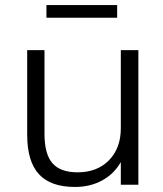

<svg xmlns="http://www.w3.org/2000/svg" viewBox="-20 -740 654 769"><path d="M534.2 -539.1V0H463.9V-90.8Q436.5 -43 388.7 -17.1Q340.8 8.8 280.3 8.8Q182.6 8.8 135.7 -42.5Q88.9 -93.8 88.9 -200.2V-539.1H158.2V-204.1Q158.2 -123 189.9 -86.4Q221.7 -49.8 291 -49.8Q369.1 -49.8 416.5 -98.1Q463.9 -146.5 463.9 -226.6V-539.1ZM166 -668.9V-719.7H449.2V-668.9Z"/></svg>

Font: Min Sans Light
Style: Regular
Weight: 300
Designer: Jinseong-Kim, NotoSansCJK, Nunito
Foundry: Jinseong-Kim
Version: Version 1.400;Glyphs 3.1.2 (3151)